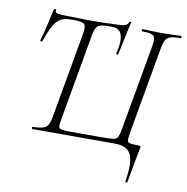

<svg xmlns="http://www.w3.org/2000/svg" viewBox="-90 -740 995 1021"><g transform="rotate(10 407.0 -230.0)"><path d="M295 -545Q302 -586 292 -597.5Q282 -609 239 -609H212Q182 -609 161 -596Q140 -583 123.5 -552.5Q107 -522 89 -469Q88 -466 82 -467.5Q76 -469 77 -471Q81 -483 87 -506Q93 -529 99 -555.5Q105 -582 110.5 -606.5Q116 -631 120 -647Q122 -650 127.5 -649.5Q133 -649 132 -646Q128 -631 144 -628Q160 -625 171 -625Q208 -625 246 -623.5Q284 -622 331 -622Q371 -622 390.5 -622.5Q410 -623 424 -624Q438 -625 460 -625Q488 -625 504.5 -629.5Q521 -634 526 -650Q527 -653 532.5 -652.5Q538 -652 537 -648Q533 -634 527.5 -609.5Q522 -585 516.5 -557.5Q511 -530 506 -506.5Q501 -483 498 -471Q497 -468 491.5 -468.5Q486 -469 487 -473Q500 -524 497 -554Q494 -584 480 -596.5Q466 -609 444 -609H418Q375 -609 362 -595.5Q349 -582 342 -542L261 -82Q255 -51 256.5 -38.5Q258 -26 273.5 -23.5Q289 -21 326 -21H495Q535 -21 552.5 -24Q570 -27 576 -40.5Q582 -54 587 -84L669 -545Q674 -574 671 -588.5Q668 -603 652 -608Q636 -613 602 -613Q599 -613 599 -619Q599 -625 602 -625Q625 -625 650 -623.5Q675 -622 705 -622Q735 -622 762 -623.5Q789 -625 811 -625Q814 -625 814 -619Q814 -613 811 -613Q776 -613 757 -607.5Q738 -602 729.5 -587Q721 -572 716 -543L634 -80Q628 -46 628.5 -32Q629 -18 643 -15Q657 -12 691 -12Q699 -12 700 -9Q701 -6 699 4Q697 15 693.5 31.5Q690 48 683.5 84Q677 120 664 191Q663 193 657.5 193Q652 193 653 189Q670 87 651 43.5Q632 0 563 0H118Q114 0 114 -6Q114 -12 118 -12Q170 -12 188 -25.5Q206 -39 213 -82Z"/></g></svg>

Font: Cormorant Light
Style: Italic
Weight: 300
Italic angle: -10°
Designer: Christian Thalmann (Catharsis Fonts)
Foundry: Catharsis Fonts
Version: Version 4.000